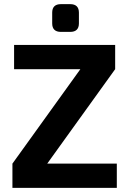

<svg xmlns="http://www.w3.org/2000/svg" viewBox="-20 -907 623 927"><path d="M319 -753C347 -753 361 -767 361 -794V-846C361 -873 347 -887 319 -887H274C246 -887 232 -873 232 -846V-794C232 -767 246 -753 274 -753ZM544 -117H208L536 -573V-690H48V-573H368L40 -117V0H544Z"/></svg>

Font: SnT
Style: Bold
Weight: 700
Designer: Natanael Gama
Version: Version 1.001;PS 001.001;hotconv 1.0.70;makeotf.lib2.5.58329